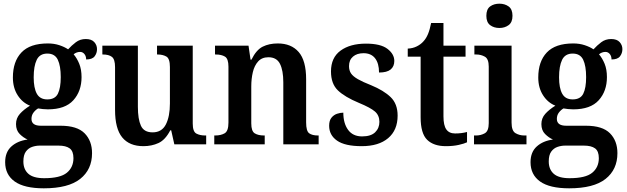

<svg xmlns="http://www.w3.org/2000/svg" viewBox="-20 -784 3407 1043"><path d="M218 239Q112 239 60 202Q8 165 8 97Q8 42 42 11.5Q76 -19 130 -26Q107 -36 87 -56Q67 -76 67 -110Q67 -142 88 -165.5Q109 -189 143 -210Q102 -226 76 -266.5Q50 -307 50 -363Q50 -450 96.5 -499Q143 -548 240 -548Q274 -548 302.5 -538.5Q331 -529 350 -516Q369 -537 392 -554.5Q415 -572 446 -572Q477 -572 492 -555.5Q507 -539 507 -517Q507 -495 494 -478Q481 -461 448 -461Q448 -479 438.5 -490.5Q429 -502 415 -502Q405 -502 396 -498.5Q387 -495 380 -489Q398 -468 410.5 -437.5Q423 -407 423 -365Q423 -289 378.5 -239.5Q334 -190 240 -190Q229 -190 212.5 -191.5Q196 -193 187 -195Q173 -187 162 -172.5Q151 -158 151 -138Q151 -101 202 -101H309Q399 -101 439.5 -60Q480 -19 480 48Q480 137 415.5 188Q351 239 218 239ZM237 -244Q279 -244 294.5 -275Q310 -306 310 -365Q310 -426 294 -459.5Q278 -493 237 -493Q196 -493 179.5 -459Q163 -425 163 -364Q163 -306 180 -275Q197 -244 237 -244ZM220 184Q307 184 343 154.5Q379 125 379 75Q379 37 358.5 22Q338 7 298 7H196Q175 7 154.5 14Q134 21 120.5 39.5Q107 58 107 93Q107 136 134 160Q161 184 220 184Z M759 10Q683 10 644 -37.5Q605 -85 605 -187V-419Q605 -462 588 -475Q571 -488 539 -488H536V-536H729V-204Q729 -137 745.5 -101Q762 -65 809 -65Q859 -65 881 -108Q903 -151 903 -222V-420Q903 -466 883.5 -477Q864 -488 836 -488H833V-536H1027V-113Q1027 -69 1046.5 -58.5Q1066 -48 1094 -48H1100V0H927L910 -76H905Q878 -24 841 -7Q804 10 759 10Z M1144 0V-48H1149Q1180 -48 1200.5 -60Q1221 -72 1221 -118V-422Q1221 -465 1202 -476.5Q1183 -488 1152 -488H1148V-536H1330L1341 -460H1346Q1372 -513 1407 -530.5Q1442 -548 1489 -548Q1562 -548 1602.5 -501.5Q1643 -455 1643 -353V-119Q1643 -72 1659.5 -60Q1676 -48 1707 -48H1711V0H1519V-337Q1519 -401 1501 -437Q1483 -473 1438 -473Q1403 -473 1382.5 -450.5Q1362 -428 1353.5 -392Q1345 -356 1345 -314V-114Q1345 -71 1364 -59.5Q1383 -48 1414 -48H1418V0Z M1945 10Q1854 10 1811 -20Q1768 -50 1768 -101Q1768 -129 1780.5 -144.5Q1793 -160 1811 -166Q1829 -172 1845 -172Q1845 -114 1871 -78.5Q1897 -43 1947 -43Q1995 -43 2018 -65.5Q2041 -88 2041 -122Q2041 -157 2017 -178Q1993 -199 1930 -225Q1853 -257 1815.5 -293Q1778 -329 1778 -396Q1778 -471 1830 -509Q1882 -547 1968 -547Q2048 -547 2085 -518.5Q2122 -490 2122 -453Q2122 -423 2102 -406.5Q2082 -390 2039 -390Q2039 -440 2017.5 -467.5Q1996 -495 1955 -495Q1919 -495 1897.5 -476.5Q1876 -458 1876 -425Q1876 -401 1887 -385Q1898 -369 1924 -354Q1950 -339 1996 -321Q2064 -293 2102 -256.5Q2140 -220 2140 -156Q2140 -77 2088.5 -33.5Q2037 10 1945 10Z M2402 10Q2336 10 2300.5 -24.5Q2265 -59 2265 -147V-476H2195V-520Q2222 -521 2244 -532Q2266 -543 2280 -559Q2295 -575 2305 -599Q2315 -623 2322 -659H2389V-536H2509V-476H2389V-152Q2389 -103 2404.5 -81Q2420 -59 2452 -59Q2470 -59 2486 -61Q2502 -63 2517 -67V-11Q2503 -4 2472.5 3Q2442 10 2402 10Z M2693 -632Q2663 -632 2642.5 -647.5Q2622 -663 2622 -698Q2622 -734 2642.5 -749Q2663 -764 2693 -764Q2722 -764 2743 -749Q2764 -734 2764 -698Q2764 -663 2743 -647.5Q2722 -632 2693 -632ZM2555 0V-48H2566Q2592 -48 2613.5 -60Q2635 -72 2635 -115V-422Q2635 -464 2614 -476Q2593 -488 2567 -488H2557V-536H2759V-118Q2759 -73 2780.5 -60.5Q2802 -48 2828 -48H2840V0Z M3072 239Q2966 239 2914 202Q2862 165 2862 97Q2862 42 2896 11.5Q2930 -19 2984 -26Q2961 -36 2941 -56Q2921 -76 2921 -110Q2921 -142 2942 -165.5Q2963 -189 2997 -210Q2956 -226 2930 -266.5Q2904 -307 2904 -363Q2904 -450 2950.5 -499Q2997 -548 3094 -548Q3128 -548 3156.5 -538.5Q3185 -529 3204 -516Q3223 -537 3246 -554.5Q3269 -572 3300 -572Q3331 -572 3346 -555.5Q3361 -539 3361 -517Q3361 -495 3348 -478Q3335 -461 3302 -461Q3302 -479 3292.5 -490.5Q3283 -502 3269 -502Q3259 -502 3250 -498.5Q3241 -495 3234 -489Q3252 -468 3264.5 -437.5Q3277 -407 3277 -365Q3277 -289 3232.5 -239.5Q3188 -190 3094 -190Q3083 -190 3066.5 -191.5Q3050 -193 3041 -195Q3027 -187 3016 -172.5Q3005 -158 3005 -138Q3005 -101 3056 -101H3163Q3253 -101 3293.5 -60Q3334 -19 3334 48Q3334 137 3269.5 188Q3205 239 3072 239ZM3091 -244Q3133 -244 3148.5 -275Q3164 -306 3164 -365Q3164 -426 3148 -459.5Q3132 -493 3091 -493Q3050 -493 3033.5 -459Q3017 -425 3017 -364Q3017 -306 3034 -275Q3051 -244 3091 -244ZM3074 184Q3161 184 3197 154.5Q3233 125 3233 75Q3233 37 3212.5 22Q3192 7 3152 7H3050Q3029 7 3008.5 14Q2988 21 2974.5 39.5Q2961 58 2961 93Q2961 136 2988 160Q3015 184 3074 184Z"/></svg>

Font: Noto Serif Thai SemiCondensed SemiBold
Style: Regular
Weight: 600
Width: 4
Designer: Monotype Design Team
Foundry: Monotype Imaging Inc.
Version: Version 2.002; ttfautohint (v1.8.4.7-5d5b)